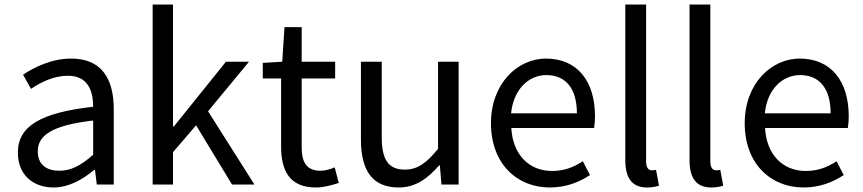

<svg xmlns="http://www.w3.org/2000/svg" viewBox="-20 -816 3815 849"><path d="M217 13C284 13 345 -22 397 -65H400L408 0H483V-334C483 -469 428 -557 295 -557C207 -557 131 -518 82 -486L117 -423C160 -452 217 -481 280 -481C369 -481 392 -414 392 -344C161 -318 59 -259 59 -141C59 -43 126 13 217 13ZM243 -61C189 -61 147 -85 147 -147C147 -217 209 -262 392 -283V-132C339 -85 295 -61 243 -61Z M655 0H745V-143L847 -262L1006 0H1105L900 -324L1081 -543H979L749 -257H745V-796H655Z M1377 13C1411 13 1447 3 1478 -7L1460 -76C1442 -68 1418 -61 1398 -61C1335 -61 1314 -99 1314 -165V-469H1462V-543H1314V-696H1238L1228 -543L1142 -538V-469H1223V-168C1223 -59 1262 13 1377 13Z M1743 13C1817 13 1871 -26 1922 -85H1925L1932 0H2008V-543H1917V-158C1865 -94 1826 -66 1770 -66C1698 -66 1668 -109 1668 -210V-543H1576V-199C1576 -60 1628 13 1743 13Z M2411 13C2484 13 2542 -11 2589 -42L2557 -103C2516 -76 2474 -60 2421 -60C2318 -60 2247 -134 2241 -250H2607C2609 -264 2611 -282 2611 -302C2611 -457 2533 -557 2394 -557C2270 -557 2151 -448 2151 -271C2151 -92 2266 13 2411 13ZM2240 -315C2251 -423 2319 -484 2396 -484C2481 -484 2531 -425 2531 -315Z M2841 13C2866 13 2881 9 2894 5L2881 -65C2871 -63 2867 -63 2862 -63C2848 -63 2837 -74 2837 -102V-796H2745V-108C2745 -31 2773 13 2841 13Z M3125 13C3150 13 3165 9 3178 5L3165 -65C3155 -63 3151 -63 3146 -63C3132 -63 3121 -74 3121 -102V-796H3029V-108C3029 -31 3057 13 3125 13Z M3533 13C3606 13 3664 -11 3711 -42L3679 -103C3638 -76 3596 -60 3543 -60C3440 -60 3369 -134 3363 -250H3729C3731 -264 3733 -282 3733 -302C3733 -457 3655 -557 3516 -557C3392 -557 3273 -448 3273 -271C3273 -92 3388 13 3533 13ZM3362 -315C3373 -423 3441 -484 3518 -484C3603 -484 3653 -425 3653 -315Z"/></svg>

Font: Noto Sans CJK JP
Style: Regular
Weight: 400
Designer: Ryoko NISHIZUKA 西塚涼子 (kana, bopomofo & ideographs); Paul D. Hunt (Latin, Greek & Cyrillic); Sandoll Communications 산돌커뮤니
Foundry: Adobe
Version: Version 2.004;hotconv 1.0.118;makeotfexe 2.5.65603